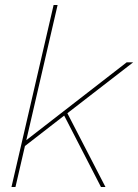

<svg xmlns="http://www.w3.org/2000/svg" viewBox="-20 -750 554 770"><path d="M514 -500 249 -295 242 -290 68 -155 74 -179 488 -500ZM211 -730 42 0H26L195 -730ZM247 -302 403 0H385L233 -295Z"/></svg>

Font: Work Sans Thin
Style: Italic
Weight: 250
Italic angle: -13°
Designer: Wei Huang
Foundry: Wei Huang
Version: Version 2.012